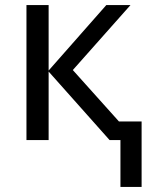

<svg xmlns="http://www.w3.org/2000/svg" viewBox="-20 -556 597 762"><path d="M85 -536H173V-276L402 -536H498L269 -278L452 -74H542V186H458V0H415L173 -272V0H85Z"/></svg>

Font: BC Sans
Style: Regular
Weight: 400
Designer: Monotype Design Team
Province of B.C.
Foundry: Monotype Imaging Inc.
Version: Version 2.000;GOOG;noto-source:20170915:90ef993387c0